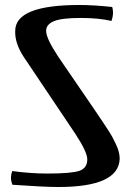

<svg xmlns="http://www.w3.org/2000/svg" viewBox="-20 -734 527 770"><path d="M165 -610Q165 -580 214 -506L355 -300Q356 -299 389.5 -249Q423 -199 429.5 -186.5Q436 -174 444.5 -156.5Q453 -139 456.5 -124.5Q460 -110 460 -97Q456 16 214 16Q159 16 30 7Q24 -7 24 -22Q24 -34 29 -48Q104 -38 169 -38Q267 -38 298.5 -49Q330 -60 330 -95Q330 -124 283 -196L75 -506Q39 -561 41 -610Q41 -714 298 -714Q356 -714 430 -706Q434 -692 433 -677Q432 -663 427 -650Q376 -662 304 -662Q227 -662 196 -649Q165 -636 165 -610Z"/></svg>

Font: Federant
Style: Medium
Weight: 500
Designer: Cyreal (www.cyreal.org)
Foundry: Cyreal (www.cyreal.org)
Version: Version 1.010